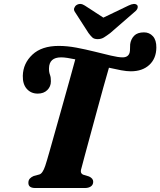

<svg xmlns="http://www.w3.org/2000/svg" viewBox="-20 -944 805 964"><path d="M389 -100Q384 -84.5 387.2 -77Q390.5 -69.5 399 -66.5L427 -58Q448.5 -48 448 -31Q447.5 -15.5 436 -7.8Q424.5 0 406.5 0H157Q122 0 122.5 -26.5Q122.5 -39.5 130 -47.5Q137.5 -55.5 149.5 -60.5L177.5 -68Q194 -72.5 207 -111Q214.5 -133.5 228.5 -183Q242.5 -232.5 260.5 -296.5Q278.5 -360.5 297.2 -427Q316 -493.5 332 -551.5Q348 -609.5 358 -646Q337 -650.5 318.8 -653.2Q300.5 -656 287 -656Q227 -656 226 -601Q225.5 -582.5 230.8 -568.8Q236 -555 235.5 -535.5Q235.5 -509.5 217.5 -491.8Q199.5 -474 169.5 -474Q135.5 -474 114.5 -497.8Q93.5 -521.5 94.5 -563.5Q96 -626 142.8 -669.8Q189.5 -713.5 275 -713.5Q317 -713.5 363.5 -704.8Q410 -696 455 -684.8Q500 -673.5 537 -664.8Q574 -656 595.5 -656Q624.5 -656 631 -680.5Q633 -689 632.8 -699.2Q632.5 -709.5 633.5 -721.5Q637 -747.5 653.5 -764.5Q670 -781.5 703 -781.5Q730 -781.5 747.8 -762Q765.5 -742.5 765 -705Q764.5 -650.5 729.8 -618.2Q695 -586 636.5 -586Q616.5 -586 588 -591.2Q559.5 -596.5 527 -604Q515.5 -565.5 499.8 -508.5Q484 -451.5 466.8 -388Q449.5 -324.5 433.5 -265.5Q417.5 -206.5 405.5 -162.2Q393.5 -118 389 -100ZM533.5 -778Q515.5 -764.5 501.8 -756Q488 -747.5 470.5 -747.5Q452.5 -747.5 443.5 -756Q434.5 -764.5 424.5 -778L356.5 -883.5Q349 -894 352.8 -903.8Q356.5 -913.5 364 -918.5Q383.5 -931 406 -916L499 -855.5L625 -916Q656 -931 668.5 -918.5Q673 -913.5 670.8 -903.8Q668.5 -894 655 -883.5Z"/></svg>

Font: Fraunces 9pt S000
Style: Bold Italic
Weight: 700
Italic angle: -16°
Version: Version 1.000; ttfautohint (v1.8.3)